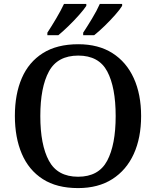

<svg xmlns="http://www.w3.org/2000/svg" viewBox="-20 -951 797 981"><path d="M379 10Q270 10 198.5 -36Q127 -82 91.5 -165Q56 -248 56 -359Q56 -470 91.5 -552Q127 -634 199 -679.5Q271 -725 380 -725Q483 -725 554.5 -679.5Q626 -634 663.5 -551.5Q701 -469 701 -358Q701 -247 663.5 -164.5Q626 -82 554 -36Q482 10 379 10ZM379 -48Q484 -48 527.5 -129.5Q571 -211 571 -358Q571 -505 528 -586Q485 -667 380 -667Q274 -667 230 -586Q186 -505 186 -358Q186 -211 230 -129.5Q274 -48 379 -48ZM405 -784Q426 -816 450.5 -856.5Q475 -897 490 -931H604V-921Q594 -904 568.5 -875Q543 -846 513.5 -817.5Q484 -789 461 -771H405ZM222 -784Q243 -816 267 -856.5Q291 -897 307 -931H421V-921Q410 -904 384.5 -875Q359 -846 329.5 -817.5Q300 -789 278 -771H222Z"/></svg>

Font: Noto Serif Tibetan Medium
Style: Regular
Weight: 500
Designer: Monotype Design Team
Foundry: Monotype Imaging Inc.
Version: Version 2.103; ttfautohint (v1.8.4.7-5d5b)